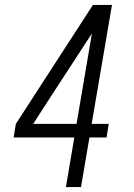

<svg xmlns="http://www.w3.org/2000/svg" viewBox="-20 -755 540 775"><path d="M246 0 280 -200H35L44 -255L355 -735H432L350 -255H419L410 -200H341L307 0ZM114 -255H289L351 -620L185 -365Z"/></svg>

Font: iosevka_custom_sans_ss08 Light
Style: Italic
Weight: 300
Italic angle: -10°
Designer: Belleve Invis
Foundry: Belleve Invis
Version: Version 10.3.0; ttfautohint (v1.8.3)